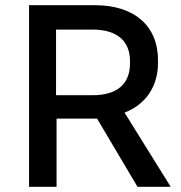

<svg xmlns="http://www.w3.org/2000/svg" viewBox="-20 -720 696 740"><path d="M92 0H198V-263H354L510 0H638L460 -286C541 -317 589 -386 589 -478V-488C589 -620 498 -700 346 -700H92ZM196 -353V-606H337C431 -606 481 -562 481 -485V-475C481 -398 433 -353 337 -353Z"/></svg>

Font: Fixel Display Medium
Style: Regular
Weight: 500
Designer: AlfaBravo + MacPaw
Foundry: Kyrylo Tkachov, Marchela Mozhyna, Serhii Makarenko, Maria Weinstein, Zakhar Kryvoshyya
Version: Version 1.211